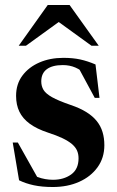

<svg xmlns="http://www.w3.org/2000/svg" viewBox="-20 -738 471 770"><path d="M234 -506Q272.5 -506 302 -499.5Q331.5 -493 363 -479.5L379 -345.5H360L288.5 -478L330.5 -434.5Q305 -457.5 282.2 -467.2Q259.5 -477 232 -477Q190 -477 167.8 -460.5Q145.5 -444 145.5 -411.5Q145.5 -392.5 154.5 -377.5Q163.5 -362.5 188.8 -348.2Q214 -334 263.5 -317Q300.5 -304.5 326.2 -288.5Q352 -272.5 368 -252.5Q384 -232.5 391.2 -208.5Q398.5 -184.5 398.5 -155.5Q398.5 -105 371.2 -67.2Q344 -29.5 297.5 -8.8Q251 12 191.5 12Q148.5 12 115.8 5Q83 -2 56.5 -15L31 -166.5H51.5L138 -12.5L101 -43Q115.5 -34 130.5 -28.2Q145.5 -22.5 161.2 -19.8Q177 -17 192.5 -17Q235.5 -17 265.2 -38.2Q295 -59.5 295 -103Q295 -120.5 288.8 -134.5Q282.5 -148.5 268.2 -160.5Q254 -172.5 230.5 -183.8Q207 -195 173 -206Q127.5 -221 99.2 -241.8Q71 -262.5 57.8 -290Q44.5 -317.5 44.5 -353.5Q44.5 -401 70 -435Q95.5 -469 138.2 -487.5Q181 -506 234 -506ZM55 -554.5 171.5 -718H259L376 -554.5H347L193 -666H238L84 -554.5Z"/></svg>

Font: Newsreader 60pt SemiBold
Style: Regular
Weight: 600
Designer: Hugues Gentile
Foundry: Production Type
Version: Version 1.003